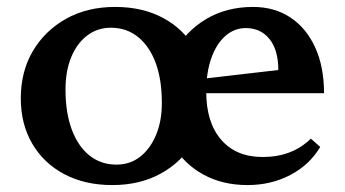

<svg xmlns="http://www.w3.org/2000/svg" viewBox="-20 -521 996 554"><path d="M304 13Q225 13 165.5 -18.5Q106 -50 73 -106.5Q40 -163 40 -237Q40 -315 75 -374Q110 -433 171 -467Q232 -501 312 -501Q391 -501 450 -469.5Q509 -438 542 -381.5Q575 -325 575 -250Q575 -173 540 -113.5Q505 -54 444.5 -20.5Q384 13 304 13ZM316 -46Q355 -46 384 -68.5Q413 -91 430 -131Q447 -171 447 -224Q447 -292 429 -340Q411 -388 378 -414.5Q345 -441 300 -441Q261 -441 231.5 -418.5Q202 -396 185.5 -356Q169 -316 169 -263Q169 -196 187 -147.5Q205 -99 238 -72.5Q271 -46 316 -46ZM694 13Q622 13 566.5 -17.5Q511 -48 479.5 -102Q448 -156 448 -225Q448 -307 481.5 -368.5Q515 -430 574 -465.5Q633 -501 710 -501Q772 -501 818 -470.5Q864 -440 889.5 -384Q915 -328 915 -252H533V-290L783 -319Q783 -377 757.5 -408.5Q732 -440 689 -440Q656 -440 630 -417Q604 -394 589.5 -352.5Q575 -311 575 -257Q575 -168 618 -118Q661 -68 738 -68Q823 -68 877 -121L904 -97Q873 -45 817.5 -16Q762 13 694 13Z"/></svg>

Font: Platypi Light Medium
Style: Regular
Weight: 500
Version: Version 1.200